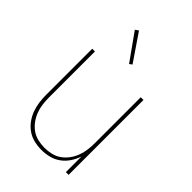

<svg xmlns="http://www.w3.org/2000/svg" viewBox="-222 -841 943 943"><g transform="rotate(45 250.0 -369.0)"><path d="M247 8Q221 8 195.5 2Q170 -4 149 -18.5Q128 -33 112.5 -54Q97 -75 88 -99Q79 -123 75.5 -148.5Q72 -174 72 -200V-520H91V-200Q91 -177 94 -153.5Q97 -130 105.5 -108Q114 -86 128 -67Q142 -48 161 -34.5Q180 -21 203.5 -15.5Q227 -10 250 -10Q273 -10 296.5 -15.5Q320 -21 339 -34.5Q358 -48 372 -67Q386 -86 394.5 -108Q403 -130 406 -153.5Q409 -177 409 -200V-520H428V0H409V-108Q400 -82 385 -59.5Q370 -37 348 -21Q326 -5 299.5 1.5Q273 8 247 8ZM253 -595 154 -734 171 -746 267 -605Z"/></g></svg>

Font: Iosevka Curly Thin
Style: Regular
Weight: 100
Monospace: yes
Designer: Belleve Invis
Foundry: Belleve Invis
Version: Version 22.1.2; ttfautohint (v1.8.4)